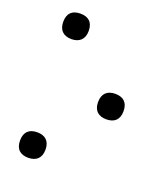

<svg xmlns="http://www.w3.org/2000/svg" viewBox="-137 -824 806 935"><g transform="rotate(20 265.5 -356.5)"><path d="M185 -664C185 -710 159 -730 119 -730C78 -730 53 -710 53 -664C53 -620 78 -598 119 -598C159 -598 185 -620 185 -664ZM478 -355C478 -400 453 -421 412 -421C372 -421 346 -400 346 -355C346 -310 372 -289 412 -289C453 -289 478 -310 478 -355ZM185 -49C185 -94 159 -115 119 -115C78 -115 53 -94 53 -49C53 -4 78 17 119 17C159 17 185 -4 185 -49Z"/></g></svg>

Font: Noto Sans SemiCondensed Medium
Style: Regular
Weight: 500
Width: 4
Designer: Monotype Design Team
Foundry: Monotype Imaging Inc.
Version: Version 2.013